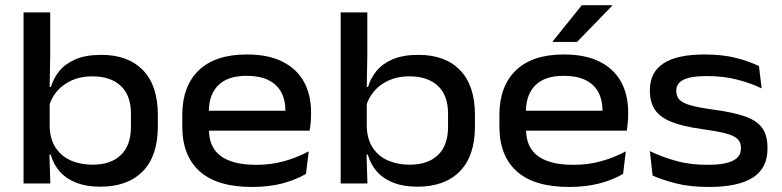

<svg xmlns="http://www.w3.org/2000/svg" viewBox="-20 -709 3021 742"><path d="M367.5 12.5Q314.5 12.5 275.5 -2.5Q236.5 -17.5 211.5 -45.5Q186.5 -73.5 176 -111.5H141.5L172 -216Q174.5 -167.5 196.8 -135.5Q219 -103.5 255.8 -88Q292.5 -72.5 337.5 -72.5Q408 -72.5 447 -109.8Q486 -147 486 -219V-269.5Q486 -340.5 446.8 -377.2Q407.5 -414 336 -414Q292 -414 257.5 -398.5Q223 -383 200.5 -356.8Q178 -330.5 169 -297L145.5 -373H177Q186.5 -406.5 209.5 -434.8Q232.5 -463 272.2 -480Q312 -497 371.5 -497Q475 -497 532.5 -437.8Q590 -378.5 590 -264.5V-221Q590 -106.5 531.8 -47Q473.5 12.5 367.5 12.5ZM71 0V-661H174V-492.5L171.5 -351L172 -330.5V-159.5L170.5 -127L174.5 0Z M954 13.5Q819 13.5 751.8 -46.8Q684.5 -107 684.5 -219.5V-265.5Q684.5 -376 748.2 -437.2Q812 -498.5 933.5 -498.5Q1016 -498.5 1071.2 -471Q1126.5 -443.5 1154.2 -393.5Q1182 -343.5 1182 -276V-265Q1182 -249.5 1180.5 -233.5Q1179 -217.5 1176.5 -204H1080.5Q1082 -223.5 1082.5 -243.2Q1083 -263 1083 -280Q1083 -323.5 1066.2 -353.8Q1049.5 -384 1016.2 -400Q983 -416 933.5 -416Q860 -416 823.5 -379.5Q787 -343 787 -277.5V-250.5L787.5 -239V-208Q787.5 -178 797 -153.2Q806.5 -128.5 828 -110.2Q849.5 -92 884.8 -82Q920 -72 971 -72Q1027.5 -72 1077.8 -86Q1128 -100 1173 -124L1162.5 -37Q1122.5 -13.5 1070.5 0Q1018.5 13.5 954 13.5ZM735 -204V-281H1156V-204Z M1593 12.5Q1540 12.5 1501 -2.5Q1462 -17.5 1437 -45.5Q1412 -73.5 1401.5 -111.5H1367L1397.5 -216Q1400 -167.5 1422.2 -135.5Q1444.5 -103.5 1481.2 -88Q1518 -72.5 1563 -72.5Q1633.5 -72.5 1672.5 -109.8Q1711.5 -147 1711.5 -219V-269.5Q1711.5 -340.5 1672.2 -377.2Q1633 -414 1561.5 -414Q1517.5 -414 1483 -398.5Q1448.5 -383 1426 -356.8Q1403.5 -330.5 1394.5 -297L1371 -373H1402.5Q1412 -406.5 1435 -434.8Q1458 -463 1497.8 -480Q1537.5 -497 1597 -497Q1700.5 -497 1758 -437.8Q1815.5 -378.5 1815.5 -264.5V-221Q1815.5 -106.5 1757.2 -47Q1699 12.5 1593 12.5ZM1296.5 0V-661H1399.5V-492.5L1397 -351L1397.5 -330.5V-159.5L1396 -127L1400 0Z M2179.5 13.5Q2044.5 13.5 1977.2 -46.8Q1910 -107 1910 -219.5V-265.5Q1910 -376 1973.8 -437.2Q2037.5 -498.5 2159 -498.5Q2241.5 -498.5 2296.8 -471Q2352 -443.5 2379.8 -393.5Q2407.5 -343.5 2407.5 -276V-265Q2407.5 -249.5 2406 -233.5Q2404.5 -217.5 2402 -204H2306Q2307.5 -223.5 2308 -243.2Q2308.5 -263 2308.5 -280Q2308.5 -323.5 2291.8 -353.8Q2275 -384 2241.8 -400Q2208.5 -416 2159 -416Q2085.5 -416 2049 -379.5Q2012.5 -343 2012.5 -277.5V-250.5L2013 -239V-208Q2013 -178 2022.5 -153.2Q2032 -128.5 2053.5 -110.2Q2075 -92 2110.2 -82Q2145.5 -72 2196.5 -72Q2253 -72 2303.2 -86Q2353.5 -100 2398.5 -124L2388 -37Q2348 -13.5 2296 0Q2244 13.5 2179.5 13.5ZM1960.5 -204V-281H2381.5V-204ZM2228.5 -689H2345.5V-686.5L2210 -547H2116V-549Z M2720.5 13.5Q2647 13.5 2592.8 -0.2Q2538.5 -14 2502 -30.5L2491.5 -125Q2535.5 -103.5 2590.5 -87.8Q2645.5 -72 2715 -72Q2779.5 -72 2811.5 -87.5Q2843.5 -103 2843.5 -135.5V-137.5Q2843.5 -159 2830.2 -172Q2817 -185 2784.5 -193.5Q2752 -202 2694 -210Q2617 -220.5 2573 -238.8Q2529 -257 2510.2 -286.2Q2491.5 -315.5 2491.5 -358V-360.5Q2491.5 -429.5 2544 -464Q2596.5 -498.5 2702.5 -498.5Q2773 -498.5 2825.8 -484.8Q2878.5 -471 2913 -453.5L2923.5 -367.5Q2882.5 -387.5 2829.5 -401.2Q2776.5 -415 2712 -415Q2668 -415 2642 -408.2Q2616 -401.5 2604.8 -389Q2593.5 -376.5 2593.5 -359V-357.5Q2593.5 -337.5 2605 -324.5Q2616.5 -311.5 2647.2 -302.5Q2678 -293.5 2735.5 -285.5Q2812.5 -275.5 2858.8 -259.2Q2905 -243 2925.5 -214.5Q2946 -186 2946 -138.5V-134.5Q2946 -59 2889.5 -22.8Q2833 13.5 2720.5 13.5Z"/></svg>

Font: Anek Gurmukhi Medium SemiExpanded
Style: Regular
Weight: 500
Width: 6
Version: Version 1.003